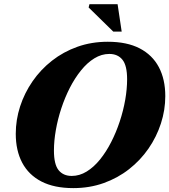

<svg xmlns="http://www.w3.org/2000/svg" viewBox="-20 -904 828 938"><path d="M243.5 -168.5Q243.5 -101 266.2 -72.8Q289 -44.5 330.5 -44.5Q368.5 -44.5 403.5 -66Q438.5 -87.5 468.8 -125Q499 -162.5 523.2 -210Q547.5 -257.5 565 -310.5Q582.5 -363.5 591.8 -416.5Q601 -469.5 601 -516.5Q601 -584 578.2 -612.2Q555.5 -640.5 514 -640.5Q476 -640.5 441 -619Q406 -597.5 375.8 -560Q345.5 -522.5 321.2 -475Q297 -427.5 279.5 -374.5Q262 -321.5 252.8 -268.5Q243.5 -215.5 243.5 -168.5ZM787.5 -434.5Q787.5 -366.5 766.2 -301Q745 -235.5 705.5 -178.2Q666 -121 610.5 -77.5Q555 -34 486.2 -9.5Q417.5 15 338 15Q245 15 182.5 -17.2Q120 -49.5 88.5 -109Q57 -168.5 57 -250.5Q57 -318.5 78.2 -384Q99.5 -449.5 139 -506.8Q178.5 -564 234 -607.5Q289.5 -651 358.2 -675.5Q427 -700 506.5 -700Q600 -700 662.2 -667.8Q724.5 -635.5 756 -576Q787.5 -516.5 787.5 -434.5ZM574.5 -749.5H533.5L413 -867.5L417 -883.5H554.5Z"/></svg>

Font: Newsreader 36pt ExtraBold
Style: Italic
Weight: 800
Italic angle: -17°
Designer: Hugues Gentile
Foundry: Production Type
Version: Version 1.003